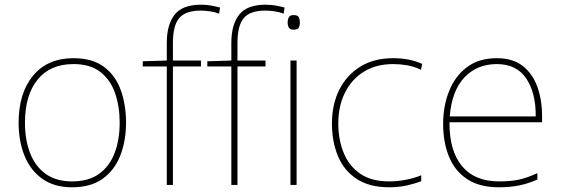

<svg xmlns="http://www.w3.org/2000/svg" viewBox="-20 -785 2382 815"><path d="M515 -264Q515 -187 490.5 -124.5Q466 -62 415.5 -26Q365 10 286 10Q210 10 159.5 -26Q109 -62 84 -124Q59 -186 59 -264Q59 -390 120.5 -464Q182 -538 292 -538Q372 -538 421 -501.5Q470 -465 492.5 -403Q515 -341 515 -264ZM86 -264Q86 -191 108 -134.5Q130 -78 174.5 -46.5Q219 -15 286 -15Q356 -15 400.5 -47Q445 -79 466.5 -135.5Q488 -192 488 -264Q488 -333 468.5 -389.5Q449 -446 406 -479.5Q363 -513 292 -513Q193 -513 139.5 -447Q86 -381 86 -264Z M833 -503H714V0H688V-503H586V-525L688 -528V-603Q688 -681 721.5 -723Q755 -765 832 -765Q857 -765 876 -761.5Q895 -758 914 -753L910 -727Q892 -734 871.5 -737Q851 -740 832 -740Q768 -740 741 -708.5Q714 -677 714 -603V-528H833Z M1107 -503H988V0H962V-503H860V-525L962 -528V-603Q962 -681 995.5 -723Q1029 -765 1106 -765Q1131 -765 1150 -761.5Q1169 -758 1188 -753L1184 -727Q1166 -734 1145.5 -737Q1125 -740 1106 -740Q1042 -740 1015 -708.5Q988 -677 988 -603V-528H1107Z M1226 -721Q1244 -721 1248.5 -711.5Q1253 -702 1253 -690Q1253 -677 1248.5 -668Q1244 -659 1226 -659Q1211 -659 1206 -668Q1201 -677 1201 -690Q1201 -702 1206 -711.5Q1211 -721 1226 -721ZM1239 -528V0H1213V-528Z M1632 10Q1548 10 1494 -25.5Q1440 -61 1414.5 -122.5Q1389 -184 1389 -261Q1389 -342 1420.5 -404.5Q1452 -467 1510 -502.5Q1568 -538 1649 -538Q1685 -538 1714.5 -532Q1744 -526 1772 -514L1767 -489Q1737 -503 1707.5 -508Q1678 -513 1649 -513Q1577 -513 1525 -481Q1473 -449 1444.5 -392Q1416 -335 1416 -261Q1416 -193 1438.5 -137Q1461 -81 1508.5 -48Q1556 -15 1632 -15Q1668 -15 1703.5 -22Q1739 -29 1768 -41V-16Q1743 -6 1708 2Q1673 10 1632 10Z M2089 -538Q2157 -538 2199 -505Q2241 -472 2261 -416.5Q2281 -361 2281 -291V-266H1888Q1887 -145 1941 -80Q1995 -15 2098 -15Q2146 -15 2180.5 -22Q2215 -29 2261 -50V-23Q2223 -6 2184.5 2Q2146 10 2098 10Q2015 10 1962.5 -25Q1910 -60 1885.5 -121Q1861 -182 1861 -259Q1861 -334 1886 -397.5Q1911 -461 1961.5 -499.5Q2012 -538 2089 -538ZM2089 -513Q2005 -513 1951.5 -456.5Q1898 -400 1889 -291H2254Q2255 -390 2214 -451.5Q2173 -513 2089 -513Z"/></svg>

Font: Noto Sans Bengali UI Thin
Style: Regular
Weight: 100
Designer: Jelle Bosma - Monotype Design Team
Foundry: Monotype Imaging Inc.
Version: Version 2.003; ttfautohint (v1.8.4.7-5d5b)